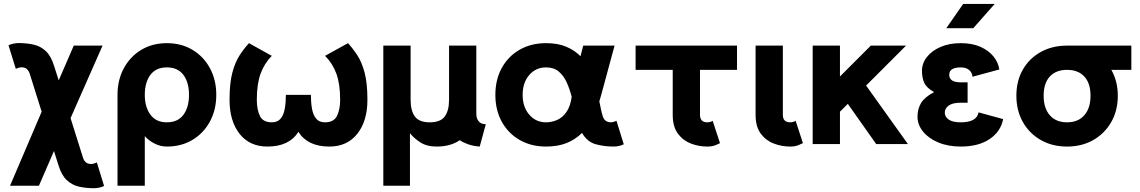

<svg xmlns="http://www.w3.org/2000/svg" viewBox="-20 -743 5877 990"><path d="M259.8 -400.4 282.7 -328.6 360.4 -507.8H508.8L343.8 -133.8L407.7 69.3Q412.6 85.4 422.6 94Q432.6 102.5 450.7 102.5Q457 102.5 465.8 99.9Q474.6 97.2 479.5 94.7L516.6 215.8Q507.8 220.7 493.2 224.1Q478.5 227.5 465.3 227.5Q422.4 227.5 386.5 219.2Q350.6 210.9 323.5 185.1Q296.4 159.2 280.8 106.9L258.3 35.6L180.7 214.8H31.7L194.8 -167L133.3 -362.8Q127.9 -378.9 117.9 -387.5Q107.9 -396 89.8 -396Q83.5 -396 75 -393.3Q66.4 -390.6 61.5 -388.2L23.9 -509.3Q32.7 -514.2 47.6 -517.6Q62.5 -521 75.2 -521Q118.2 -521 154.3 -512.7Q190.4 -504.4 217.3 -478.5Q244.1 -452.6 259.8 -400.4Z M585.9 -253.9Q585.9 -331.1 618.7 -391.4Q651.4 -451.7 708.7 -486.1Q766.1 -520.5 840.3 -520.5Q915 -520.5 972.4 -486.1Q1029.8 -451.7 1062.5 -391.4Q1095.2 -331.1 1095.2 -253.9Q1095.2 -176.8 1062.5 -116.5Q1029.8 -56.2 972.4 -21.7Q915 12.7 840.3 12.7Q807.1 12.7 776.6 -2.9Q746.1 -18.6 726.6 -41V214.8H585.9ZM726.6 -253.9Q726.6 -191.9 755.4 -152.1Q784.2 -112.3 840.3 -112.3Q897 -112.3 925.8 -151.1Q954.6 -189.9 954.6 -253.9Q954.6 -317.9 925.8 -356.7Q897 -395.5 840.3 -395.5Q784.2 -395.5 755.4 -356.7Q726.6 -317.9 726.6 -253.9Z M1163.6 -228.5Q1163.6 -314 1178 -368.2Q1192.4 -422.4 1215.3 -457.5Q1238.3 -492.7 1263.7 -520.5L1381.3 -455.1Q1343.3 -416.5 1323.7 -363.3Q1304.2 -310.1 1304.2 -228.5Q1304.2 -178.2 1320.1 -145.3Q1335.9 -112.3 1381.3 -112.3Q1411.6 -112.3 1427.2 -131.6Q1442.9 -150.9 1448.5 -183.1Q1454.1 -215.3 1454.1 -253.9H1583Q1583 -215.3 1588.6 -183.1Q1594.2 -150.9 1609.9 -131.6Q1625.5 -112.3 1655.8 -112.3Q1701.2 -112.3 1717.5 -145.3Q1733.9 -178.2 1733.9 -228.5Q1733.9 -310.1 1714.4 -363.3Q1694.8 -416.5 1656.2 -455.1L1774.4 -520.5Q1799.8 -492.7 1822.8 -457.5Q1845.7 -422.4 1860.1 -368.2Q1874.5 -314 1874.5 -228.5Q1874.5 -118.7 1822.3 -53Q1770 12.7 1678.2 12.7Q1566.4 12.7 1518.6 -63Q1470.7 12.7 1358.9 12.7Q1267.1 12.7 1215.3 -53Q1163.6 -118.7 1163.6 -228.5Z M2453.6 12.7Q2420.9 10.3 2395.3 1.5Q2369.6 -7.3 2350.6 -20Q2302.7 12.7 2231.9 12.7Q2180.7 12.7 2147.5 -8.8Q2114.3 -30.3 2093.8 -56.2V214.8H1956.5V-507.8H2097.2V-228.5Q2097.2 -172.4 2119.1 -142.3Q2141.1 -112.3 2196.3 -112.3Q2251 -112.3 2273.2 -142.3Q2295.4 -172.4 2295.4 -228.5V-507.8H2436V-154.8Q2436 -132.8 2448.2 -117.7Q2460.4 -102.5 2484.9 -102.5Z M3196.3 1Q3187.5 5.9 3172.9 9.3Q3158.2 12.7 3145 12.7Q3092.8 12.7 3050 0.2Q3007.3 -12.2 2981 -57.6Q2946.8 -23.4 2901.4 -5.4Q2856 12.7 2795.4 12.7Q2718.8 12.7 2659.7 -21.2Q2600.6 -55.2 2567.4 -115.2Q2534.2 -175.3 2534.2 -253.9Q2534.2 -332.5 2567.4 -392.8Q2600.6 -453.1 2659.7 -486.8Q2718.8 -520.5 2795.4 -520.5Q2856.9 -520.5 2900.1 -502Q2943.4 -483.4 2973.1 -453.1L2987.3 -507.8H3148.9L3080.1 -253.9Q3075.2 -236.3 3070.3 -220.2Q3074.7 -198.7 3078.6 -179.9Q3082.5 -161.1 3087.4 -145.5Q3096.7 -112.3 3130.4 -112.3Q3136.7 -112.3 3145.5 -115Q3154.3 -117.7 3158.7 -120.1ZM2795.4 -395.5Q2742.7 -395.5 2708.7 -356Q2674.8 -316.4 2674.8 -253.9Q2674.8 -191.9 2708.7 -152.1Q2742.7 -112.3 2795.4 -112.3Q2824.7 -112.3 2852.3 -124.3Q2879.9 -136.2 2900.4 -165Q2920.9 -193.8 2927.7 -243.7Q2917.5 -284.2 2901.9 -318.6Q2886.2 -353 2860.8 -374.3Q2835.4 -395.5 2795.4 -395.5Z M3654.8 -120.1 3692.4 -4.9Q3683.6 0 3667.2 6.3Q3650.9 12.7 3626.5 12.7Q3583 12.7 3542.2 -2.9Q3501.5 -18.6 3475.1 -54.4Q3448.7 -90.3 3448.7 -150.9V-382.8H3257.3V-507.8H3780.3V-382.8H3589.4V-150.9Q3589.4 -112.3 3626.5 -112.3Q3643.1 -112.3 3654.8 -120.1Z M4082.5 -120.1 4120.1 -4.9Q4110.8 0 4094.5 6.3Q4078.1 12.7 4054.2 12.7Q4010.7 12.7 3969.7 -2.9Q3928.7 -18.6 3902.3 -54.4Q3876 -90.3 3876 -150.9V-507.8H4016.6V-150.9Q4016.6 -112.3 4054.2 -112.3Q4070.3 -112.3 4082.5 -120.1Z M4311 -167V0H4170.4V-507.8H4311V-348.6L4470.2 -507.8H4651.9L4445.8 -301.8L4661.6 0H4498L4351.6 -207.5Z M4934.1 -318.4H4969.2V-213.4H4934.1Q4892.1 -213.4 4871.8 -198.7Q4851.6 -184.1 4851.6 -162.1Q4851.6 -140.6 4871.8 -126.5Q4892.1 -112.3 4934.1 -112.3Q5016.1 -112.3 5025.9 -163.6L5152.3 -128.9Q5140.6 -65.4 5083.3 -26.4Q5025.9 12.7 4934.1 12.7Q4868.7 12.7 4818.4 -8.3Q4768.1 -29.3 4739.5 -64.5Q4710.9 -99.6 4710.9 -141.6Q4710.9 -181.2 4729.2 -211.7Q4747.6 -242.2 4796.4 -268.1Q4757.8 -289.6 4745.8 -315.9Q4733.9 -342.3 4733.9 -377.9Q4733.9 -416.5 4759.3 -449Q4784.7 -481.4 4829.8 -501Q4875 -520.5 4934.1 -520.5Q4992.7 -520.5 5035.2 -501.7Q5077.6 -482.9 5102.5 -452.1Q5127.4 -421.4 5132.8 -384.8L4994.1 -347.2Q4994.1 -366.2 4978.3 -380.9Q4962.4 -395.5 4934.1 -395.5Q4874.5 -395.5 4874.5 -357.4Q4874.5 -318.4 4934.1 -318.4ZM4998.5 -597.7H4859.4L4946.3 -722.7H5108.9Z M5220.7 -249.5Q5220.7 -325.7 5253.9 -383.8Q5287.1 -441.9 5346.2 -474.9Q5405.3 -507.8 5481.9 -507.8H5813.5V-382.8H5710.4Q5743.7 -323.7 5743.7 -249.5Q5743.7 -173.3 5710.2 -114.3Q5676.8 -55.2 5617.7 -21.2Q5558.6 12.7 5481.9 12.7Q5405.3 12.7 5346.2 -21.2Q5287.1 -55.2 5253.9 -114.3Q5220.7 -173.3 5220.7 -249.5ZM5361.3 -249.5Q5361.3 -185.1 5393.1 -148.7Q5424.8 -112.3 5481.9 -112.3Q5539.1 -112.3 5571 -148.7Q5603 -185.1 5603 -249.5Q5603 -314 5571 -348.4Q5539.1 -382.8 5481.9 -382.8Q5424.8 -382.8 5393.1 -348.4Q5361.3 -314 5361.3 -249.5Z"/></svg>

Font: Giphurs
Style: Bold
Weight: 700
Version: Version 0.920; ttfautohint (v1.8.4.7-5d5b)